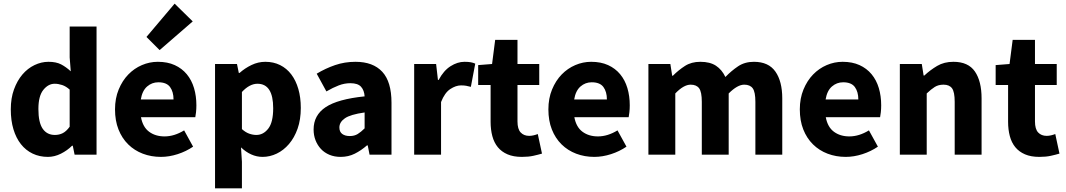

<svg xmlns="http://www.w3.org/2000/svg" viewBox="-20 -846 5831 1050"><path d="M242 12Q196 12 158.5 -6Q121 -24 94.5 -57.5Q68 -91 53.5 -139Q39 -187 39 -248Q39 -309 56.5 -357Q74 -405 102.5 -438.5Q131 -472 168.5 -490Q206 -508 245 -508Q287 -508 314 -494Q341 -480 367 -456L361 -532V-701H508V0H388L378 -49H374Q348 -23 313 -5.5Q278 12 242 12ZM280 -108Q304 -108 323.5 -118Q343 -128 361 -153V-356Q341 -374 320 -381Q299 -388 279 -388Q244 -388 217 -354.5Q190 -321 190 -250Q190 -176 213.5 -142Q237 -108 280 -108Z M860 12Q807 12 761 -5.5Q715 -23 681 -56.5Q647 -90 628 -138Q609 -186 609 -248Q609 -308 629 -356.5Q649 -405 681.5 -438.5Q714 -472 756 -490Q798 -508 843 -508Q896 -508 935.5 -490Q975 -472 1001.5 -440Q1028 -408 1041 -364.5Q1054 -321 1054 -270Q1054 -250 1052 -232Q1050 -214 1048 -205H751Q761 -151 795.5 -125.5Q830 -100 880 -100Q933 -100 987 -133L1036 -44Q998 -18 951.5 -3Q905 12 860 12ZM750 -302H929Q929 -344 910 -370Q891 -396 846 -396Q811 -396 784.5 -373Q758 -350 750 -302ZM853 -572 781 -644 935 -826 1034 -729Z M1156 184V-496H1276L1286 -447H1290Q1319 -473 1355.5 -490.5Q1392 -508 1431 -508Q1476 -508 1512 -490Q1548 -472 1573 -439Q1598 -406 1611.5 -359.5Q1625 -313 1625 -256Q1625 -192 1607.5 -142.5Q1590 -93 1560.5 -58.5Q1531 -24 1493.5 -6Q1456 12 1416 12Q1384 12 1354 -1.5Q1324 -15 1298 -40L1303 39V184ZM1382 -108Q1420 -108 1447 -142.5Q1474 -177 1474 -254Q1474 -388 1388 -388Q1345 -388 1303 -343V-140Q1323 -122 1343 -115Q1363 -108 1382 -108Z M1843 12Q1809 12 1781.5 0.5Q1754 -11 1735 -31.5Q1716 -52 1705.5 -79Q1695 -106 1695 -138Q1695 -216 1761 -260Q1827 -304 1974 -319Q1972 -352 1954.5 -371.5Q1937 -391 1896 -391Q1864 -391 1832.5 -379Q1801 -367 1765 -346L1712 -443Q1760 -472 1812.5 -490Q1865 -508 1924 -508Q2020 -508 2070.5 -453.5Q2121 -399 2121 -284V0H2001L1991 -51H1987Q1955 -23 1920 -5.5Q1885 12 1843 12ZM1893 -102Q1918 -102 1936 -113Q1954 -124 1974 -144V-231Q1896 -220 1866 -199Q1836 -178 1836 -149Q1836 -125 1851.5 -113.5Q1867 -102 1893 -102Z M2245 0V-496H2365L2375 -409H2379Q2406 -460 2444 -484Q2482 -508 2520 -508Q2541 -508 2554.5 -505.5Q2568 -503 2579 -498L2555 -371Q2541 -375 2529 -377Q2517 -379 2501 -379Q2473 -379 2442.5 -359Q2412 -339 2392 -288V0Z M2834 12Q2788 12 2755.5 -2Q2723 -16 2702.5 -41Q2682 -66 2672.5 -101.5Q2663 -137 2663 -180V-381H2595V-490L2671 -496L2688 -628H2810V-496H2929V-381H2810V-182Q2810 -140 2827.5 -121.5Q2845 -103 2874 -103Q2886 -103 2898.5 -106Q2911 -109 2921 -113L2944 -6Q2924 0 2897 6Q2870 12 2834 12Z M3230 12Q3177 12 3131 -5.5Q3085 -23 3051 -56.5Q3017 -90 2998 -138Q2979 -186 2979 -248Q2979 -308 2999 -356.5Q3019 -405 3051.5 -438.5Q3084 -472 3126 -490Q3168 -508 3213 -508Q3266 -508 3305.5 -490Q3345 -472 3371.5 -440Q3398 -408 3411 -364.5Q3424 -321 3424 -270Q3424 -250 3422 -232Q3420 -214 3418 -205H3121Q3131 -151 3165.5 -125.5Q3200 -100 3250 -100Q3303 -100 3357 -133L3406 -44Q3368 -18 3321.5 -3Q3275 12 3230 12ZM3120 -302H3299Q3299 -344 3280 -370Q3261 -396 3216 -396Q3181 -396 3154.5 -373Q3128 -350 3120 -302Z M3526 0V-496H3646L3656 -432H3660Q3691 -463 3726 -485.5Q3761 -508 3810 -508Q3863 -508 3895.5 -486.5Q3928 -465 3947 -425Q3980 -459 4016.5 -483.5Q4053 -508 4103 -508Q4183 -508 4220.5 -454.5Q4258 -401 4258 -308V0H4111V-289Q4111 -343 4096.5 -363Q4082 -383 4050 -383Q4013 -383 3965 -335V0H3818V-289Q3818 -343 3803.5 -363Q3789 -383 3757 -383Q3719 -383 3673 -335V0Z M4605 12Q4552 12 4506 -5.5Q4460 -23 4426 -56.5Q4392 -90 4373 -138Q4354 -186 4354 -248Q4354 -308 4374 -356.5Q4394 -405 4426.5 -438.5Q4459 -472 4501 -490Q4543 -508 4588 -508Q4641 -508 4680.5 -490Q4720 -472 4746.5 -440Q4773 -408 4786 -364.5Q4799 -321 4799 -270Q4799 -250 4797 -232Q4795 -214 4793 -205H4496Q4506 -151 4540.5 -125.5Q4575 -100 4625 -100Q4678 -100 4732 -133L4781 -44Q4743 -18 4696.5 -3Q4650 12 4605 12ZM4495 -302H4674Q4674 -344 4655 -370Q4636 -396 4591 -396Q4556 -396 4529.5 -373Q4503 -350 4495 -302Z M4901 0V-496H5021L5031 -433H5035Q5067 -463 5105 -485.5Q5143 -508 5194 -508Q5275 -508 5311.5 -455Q5348 -402 5348 -308V0H5201V-289Q5201 -343 5186.5 -363Q5172 -383 5140 -383Q5112 -383 5092 -370.5Q5072 -358 5048 -335V0Z M5664 12Q5618 12 5585.5 -2Q5553 -16 5532.5 -41Q5512 -66 5502.5 -101.5Q5493 -137 5493 -180V-381H5425V-490L5501 -496L5518 -628H5640V-496H5759V-381H5640V-182Q5640 -140 5657.5 -121.5Q5675 -103 5704 -103Q5716 -103 5728.5 -106Q5741 -109 5751 -113L5774 -6Q5754 0 5727 6Q5700 12 5664 12Z"/></svg>

Font: Giro Regular
Style: Bold
Weight: 700
Designer: Paul D. Hunt
Foundry: Adobe Systems Incorporated
Version: Version 1.000;PS 1.0;hotconv 1.0.88;makeotf.lib2.5.647800